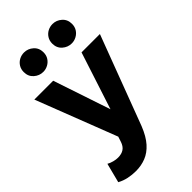

<svg xmlns="http://www.w3.org/2000/svg" viewBox="-288 -832 1142 1142"><g transform="rotate(-45 282.5 -261.0)"><path d="M135.5 223.5Q103.5 223.5 72.5 217Q41.5 210.5 14 195.5L45.5 72.5Q61.5 81.5 80.8 86.5Q100 91.5 116.5 91.5Q146.5 91.5 166 78.5Q185.5 65.5 195 36L205.5 4L8.5 -505H167L288 -144L405.5 -505H560L348 57.5Q323 120.5 290.5 156.8Q258 193 219 208.2Q180 223.5 135.5 223.5ZM163 -583.5Q130 -583.5 104.8 -605.8Q79.5 -628 79.5 -665Q79.5 -689.5 91.2 -708Q103 -726.5 122 -736.5Q141 -746.5 163 -746.5Q195.5 -746.5 220.8 -724.2Q246 -702 246 -665Q246 -640.5 234.2 -622.2Q222.5 -604 203.5 -593.8Q184.5 -583.5 163 -583.5ZM402.5 -583.5Q369.5 -583.5 344.2 -605.8Q319 -628 319 -665Q319 -689.5 330.8 -708Q342.5 -726.5 361.5 -736.5Q380.5 -746.5 402.5 -746.5Q435 -746.5 460.2 -724.2Q485.5 -702 485.5 -665Q485.5 -640.5 473.8 -622.2Q462 -604 443 -593.8Q424 -583.5 402.5 -583.5Z"/></g></svg>

Font: Geologica Thin Roman SemiBold
Style: Regular
Weight: 600
Version: Version 1.010;gftools[0.9.28]